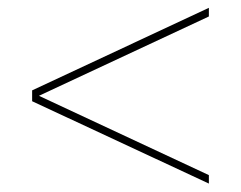

<svg xmlns="http://www.w3.org/2000/svg" viewBox="-20 -626 600 478"><path d="M60 -374V-401L500 -606.5V-585L77 -387.5L500 -190V-169Z"/></svg>

Font: Bodoni* 11pt
Style: Italic
Weight: 400
Italic angle: -13°
Version: Version 2.3